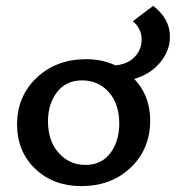

<svg xmlns="http://www.w3.org/2000/svg" viewBox="-20 -626 597 652"><path d="M557 -501Q557 -454 524 -414Q491 -374 436 -358Q490 -301 490 -217Q490 -120 424 -57Q358 6 256 6Q161 6 99.5 -53Q38 -112 38 -203Q38 -299 104.5 -362Q171 -425 273 -425Q327 -425 372 -404Q414 -408 437.5 -433Q461 -458 461 -491Q461 -529 431 -554L500 -606Q557 -563 557 -501ZM270 -66Q325 -66 355 -106.5Q385 -147 385 -206Q385 -273 349.5 -313Q314 -353 259 -353Q204 -353 173.5 -313Q143 -273 143 -214Q143 -147 179.5 -106.5Q216 -66 270 -66Z"/></svg>

Font: EauTest Semibold
Style: Regular
Weight: 600
Designer: Christian Thalmann (Catharsis Fonts)
Version: Version 0.001;PS 000.001;hotconv 1.0.88;makeotf.lib2.5.64775